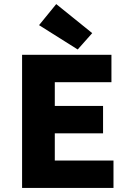

<svg xmlns="http://www.w3.org/2000/svg" viewBox="-20 -919 640 939"><path d="M88 0V-651H525V-517H248V-401H484V-267H248V-134H535V0ZM360 -677 171 -796 255 -899 431 -757Z"/></svg>

Font: Source Code Pro ExtraBold
Style: Regular
Weight: 800
Monospace: yes
Designer: Paul D. Hunt, Teo Tuominen
Foundry: Adobe Systems Incorporated
Version: Version 1.018;hotconv 1.0.116;makeotfexe 2.5.65601